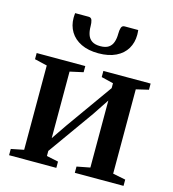

<svg xmlns="http://www.w3.org/2000/svg" viewBox="-112 -855 853 948"><g transform="rotate(15 314.0 -381.0)"><path d="M21.5 0V-32L86.5 -45V-476L22.5 -491V-522.5H271V-491L203 -476V-136L257 -215L425 -451V-476L363.5 -491V-522.5H605V-491L541.5 -476V-45L606.5 -32V0H357.5V-32L425 -45V-387.5L369.5 -304L203 -70.5V-44.5L263 -32V0ZM224 -762Q237.5 -762 241.5 -749.5Q245.5 -737 245.5 -719.5Q245.5 -694.5 252 -675.8Q258.5 -657 274 -646.8Q289.5 -636.5 316.5 -636.5Q343.5 -636.5 358.8 -646.8Q374 -657 380.5 -675.8Q387 -694.5 387 -719.5Q387 -737 391 -749.5Q395 -762 408 -762H477.5Q478 -756.5 478.5 -750Q479 -743.5 479 -738Q479 -698 460.5 -666.8Q442 -635.5 405.5 -617.8Q369 -600 316.5 -600Q264.5 -600 228 -617.8Q191.5 -635.5 172.5 -666.8Q153.5 -698 153.5 -738Q153.5 -744 154 -750Q154.5 -756 155 -762Z"/></g></svg>

Font: Merriweather 96pt SemiBold
Style: Regular
Weight: 600
Version: Version 2.100